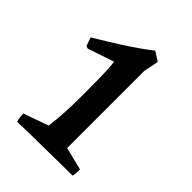

<svg xmlns="http://www.w3.org/2000/svg" viewBox="-160 -594 676 676"><g transform="rotate(45 177.5 -256.5)"><path d="M46 4Q43 -5 42 -14Q41 -23 41 -32L134 -65Q139 -103 141 -140.5Q143 -178 143 -221Q143 -258 142.5 -305Q142 -352 138 -387L40 -354L30 -357L19 -389Q66 -417 117 -449.5Q168 -482 213 -517L247 -495L236 -439V-55L321 -34Q322 -15 318 0Q301 0 264 0.5Q227 1 183.5 1.5Q140 2 102.5 2.5Q65 3 46 4Z"/></g></svg>

Font: Labrada Medium
Style: Regular
Weight: 500
Designer: Mercedes Jáuregui
Foundry: Omnibus-Type Team
Version: Version 1.000; ttfautohint (v1.8.4.7-5d5b)